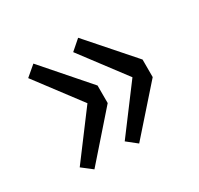

<svg xmlns="http://www.w3.org/2000/svg" viewBox="-99 -609 677 654"><g transform="rotate(-30 239.5 -282.0)"><path d="M100 -74 252 -247V-316L100 -490L60 -456L192 -281L60 -105ZM276 -74 429 -247V-316L276 -490L237 -456L369 -281L237 -105Z"/></g></svg>

Font: GenYoGothic2 TW R
Style: Regular
Weight: 400
Version: Version 2.100;PS 2.1;hotconv 16.6.51;makeotf.lib2.5.65220 DE